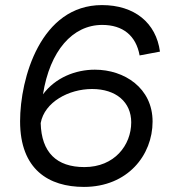

<svg xmlns="http://www.w3.org/2000/svg" viewBox="-20 -727 674 755"><path d="M310 8C482 8 580 -117 580 -249C580 -381 469 -453 353 -453C277 -453 198 -422 149 -356C176 -527 265 -629 382 -629C463 -629 515 -587 529 -509L609 -524C594 -637 509 -707 381 -707C140 -707 59 -419 59 -250C59 -60 172 8 310 8ZM140 -243C155 -326 251 -377 342 -377C437 -377 496 -325 496 -246C496 -156 430 -70 312 -70C202 -70 143 -128 140 -243Z"/></svg>

Font: Fixel Display
Style: Italic
Weight: 400
Italic angle: -10°
Designer: AlfaBravo + MacPaw
Foundry: Kyrylo Tkachov, Marchela Mozhyna, Serhii Makarenko, Maria Weinstein, Zakhar Kryvoshyya
Version: Version 1.210;Glyphs 3.2 (3217)